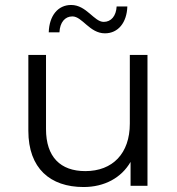

<svg xmlns="http://www.w3.org/2000/svg" viewBox="-20 -747 713 772"><path d="M271 -681C311 -681 340 -613 402 -613C455 -613 490 -656 492 -721H449C447 -683 427 -659 397 -659C358 -659 328 -727 266 -727C213 -727 178 -684 176 -617H219C221 -657 241 -681 271 -681ZM502 -526V-250C502 -130 433 -59 323 -59C223 -59 165 -116 165 -228V-526H94V-221C94 -70 182 5 316 5C400 5 468 -32 505 -96V0H573V-526Z"/></svg>

Font: Talent
Style: Regular
Weight: 400
Designer: Mike Powis
Version: Version 1.001;hotconv 1.0.109;makeotfexe 2.5.65596